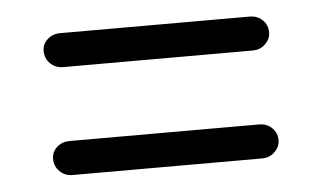

<svg xmlns="http://www.w3.org/2000/svg" viewBox="-31 -408 544 324"><g transform="rotate(-5 241.0 -246.0)"><path d="M401.2 -309H80.5Q67.5 -309 58.8 -317.6Q50 -326.2 50 -338.8Q50 -350.5 58.8 -358.5Q67.5 -366.5 80.5 -366.5H401.2Q414.5 -366.5 423.1 -358.1Q431.8 -349.8 431.8 -337.2Q431.8 -326.2 423.1 -317.6Q414.5 -309 401.2 -309ZM401.2 -126.2H80.5Q67.5 -126.2 58.8 -134.9Q50 -143.5 50 -156Q50 -167.8 58.8 -175.8Q67.5 -183.8 80.5 -183.8H401.2Q414.5 -183.8 423.1 -175.4Q431.8 -167 431.8 -154.5Q431.8 -143.5 423.1 -134.9Q414.5 -126.2 401.2 -126.2Z"/></g></svg>

Font: Quicksand Variable Light
Style: Regular
Weight: 300
Designer: Andrew Paglinawan
Foundry: Andrew Paglinawan
Version: Version 3.004